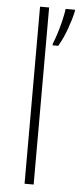

<svg xmlns="http://www.w3.org/2000/svg" viewBox="-54 -790 343 821"><g transform="rotate(5 117.0 -380.0)"><path d="M123 0H84V-760H123ZM234 -760V-753Q226 -717 211 -675.5Q196 -634 176 -600H152V-607Q159 -623 168 -651Q177 -679 184 -708.5Q191 -738 194 -760Z"/></g></svg>

Font: Noto Sans Disp ExtLt
Style: Regular
Weight: 200
Designer: Monotype Design Team
Foundry: Monotype Imaging Inc.
Version: Version 2.000;GOOG;noto-source:20170915:90ef993387c0